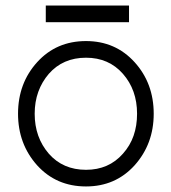

<svg xmlns="http://www.w3.org/2000/svg" viewBox="-20 -660 618 692"><path d="M145 -580H445V-640H145ZM290 -452Q372 -452 423 -394Q474 -336 474 -250Q474 -207 461.5 -171Q449 -135 423 -106Q372 -48 290 -48Q207 -48 156 -106Q105 -165 105 -250Q105 -293 118 -329Q131 -365 156 -394Q207 -452 290 -452ZM290 -512Q183 -512 114 -436Q45 -360 45 -250Q45 -141 114 -64Q183 12 290 12Q396 12 465 -64Q534 -141 534 -250Q534 -360 465 -436Q396 -512 290 -512Z"/></svg>

Font: Unageo
Style: Light
Weight: 300
Designer: Richard Sepsi
Foundry: Richard Sepsi
Version: Version 2.000